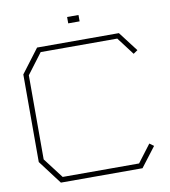

<svg xmlns="http://www.w3.org/2000/svg" viewBox="-90 -904 867 980"><g transform="rotate(-10 344.0 -413.5)"><path d="M626 -583 557 -674H160L80 -568V-132L160 -27H556L625 -118L647 -102L569 0H146L53 -123V-577L146 -700H570L648 -598ZM324 -827H383V-794H324Z"/></g></svg>

Font: Turret Road ExtraLight
Style: Regular
Weight: 275
Designer: Noponies
Foundry: Noponies
Version: Version 1.001; ttfautohint (v1.8)